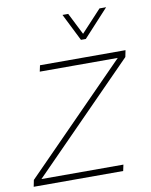

<svg xmlns="http://www.w3.org/2000/svg" viewBox="-101 -796 676 858"><g transform="rotate(-10 237.0 -367.0)"><path d="M304 -610H326L440 -734H410L318 -635L268 -734H242ZM-18 0H388L394 -28H22L486 -500L492 -530H104L98 -502H452L-12 -30Z"/></g></svg>

Font: Geist Thin
Style: Italic
Weight: 100
Italic angle: -12°
Designer: Basement.studio, Andrés Briganti, Mateo Zaragoza
Foundry: Basement.studio, Vercel, Andrés Briganti, Guido Ferreyra, Mateo Zaragoza
Version: Version 1.500